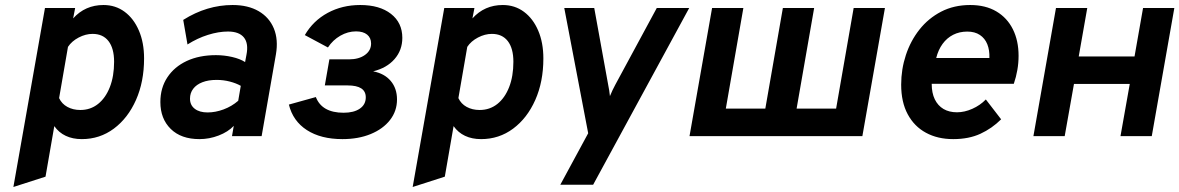

<svg xmlns="http://www.w3.org/2000/svg" viewBox="-20 -543 4705 766"><path d="M33.4 203 159.4 -511H279.8L271.8 -469.6Q319.8 -523 393 -523Q440.8 -523 477.2 -496Q513.7 -469 534.2 -420.9Q554.8 -372.9 554.8 -309.8Q554.8 -217 522.6 -144.3Q490.4 -71.6 434.2 -29.8Q378 12 306.4 12Q269.9 12 242.3 -1.1Q214.7 -14.1 196.6 -39.8L161.6 161.8ZM300.6 -104.2Q340.9 -104.2 371.1 -128.2Q401.4 -152.3 418.3 -195.6Q435.2 -238.8 435.2 -296.6Q435.2 -350.1 412.9 -379Q390.6 -407.8 349.4 -407.8Q321.6 -407.8 293.9 -393.3Q266.2 -378.8 251.2 -356L215.8 -151.6Q226.3 -128.8 248.8 -116.5Q271.3 -104.2 300.6 -104.2Z M775.8 12Q702.4 12 661.1 -28.7Q619.8 -69.4 619.8 -136Q619.8 -192.2 647.6 -234.3Q675.4 -276.5 725.2 -299.8Q775 -323 841.6 -323Q874 -323 905.9 -315.7Q937.7 -308.4 957.8 -295.4L963.2 -324Q972.3 -369.6 953.2 -393.4Q934.1 -417.2 889.4 -417.2Q852 -417.2 809.7 -403.9Q767.4 -390.6 728 -365.6L711 -463.6Q758.2 -493.4 807.5 -508.2Q856.8 -523 908 -523Q969.7 -523 1012 -498.4Q1054.2 -473.8 1072.6 -429.4Q1090.9 -384.9 1080.8 -326L1023.8 0H905.6L912.6 -40.8Q889.9 -16.8 852.5 -2.4Q815.2 12 775.8 12ZM808.2 -94.4Q839.5 -94.4 872 -106.5Q904.6 -118.6 930.4 -141L940.6 -200.6Q922 -211.1 896.9 -217.6Q871.8 -224.2 844.2 -224.2Q811.2 -224.2 787.4 -214.9Q763.6 -205.7 750.8 -188.8Q738 -172 738 -149.4Q738 -123.6 757 -109Q775.9 -94.4 808.2 -94.4Z M1346.1 12Q1260 12 1204.2 -24.1Q1148.5 -60.2 1132.5 -125.8L1240.1 -155.8Q1264.4 -93.2 1350.7 -93.2Q1391.9 -93.2 1415.6 -109.6Q1439.3 -125.9 1439.3 -154.6Q1439.3 -178.6 1421.2 -190.4Q1403.1 -202.2 1366.7 -202.2H1275.9L1294.1 -306.2H1372.3Q1411.7 -306.2 1436.1 -323.8Q1460.5 -341.3 1460.5 -369.4Q1460.5 -391.9 1444.7 -404.9Q1428.9 -417.8 1400.3 -417.8Q1368 -417.8 1337.9 -400.6Q1307.8 -383.3 1288.3 -353.6L1196.1 -403Q1229.2 -460.1 1287.3 -491.6Q1345.4 -523 1417.1 -523Q1494.6 -523 1539.8 -487.7Q1585.1 -452.4 1585.1 -392Q1585.1 -342.8 1554 -307.2Q1523 -271.7 1468.7 -258.4Q1513.7 -249.8 1538.8 -220.1Q1563.9 -190.4 1563.9 -146.2Q1563.9 -100 1536 -64.2Q1508.1 -28.4 1458.9 -8.2Q1409.8 12 1346.1 12Z M1626.4 203 1752.4 -511H1872.8L1864.8 -469.6Q1912.8 -523 1986 -523Q2033.8 -523 2070.2 -496Q2106.7 -469 2127.2 -420.9Q2147.8 -372.9 2147.8 -309.8Q2147.8 -217 2115.6 -144.3Q2083.4 -71.6 2027.2 -29.8Q1971 12 1899.4 12Q1862.9 12 1835.3 -1.1Q1807.7 -14.1 1789.6 -39.8L1754.6 161.8ZM1893.6 -104.2Q1933.9 -104.2 1964.2 -128.2Q1994.4 -152.3 2011.3 -195.6Q2028.2 -238.8 2028.2 -296.6Q2028.2 -350.1 2005.9 -379Q1983.6 -407.8 1942.4 -407.8Q1914.6 -407.8 1886.9 -393.3Q1859.2 -378.8 1844.2 -356L1808.8 -151.6Q1819.3 -128.8 1841.8 -116.5Q1864.3 -104.2 1893.6 -104.2Z M2215.4 194 2326.6 -11.4 2231.2 -511H2350.8L2406.4 -204.6Q2408.5 -194.7 2410.5 -182.2Q2412.5 -169.8 2413.4 -159.6Q2418.2 -171.6 2423.6 -182.9Q2429 -194.2 2434.6 -204.6L2600.2 -511H2729.6L2346.4 194Z M2730.9 0 2820.9 -511H2945.7L2875.7 -109.6H3033.3L3103.3 -511H3228.1L3158.1 -109.6H3315.7L3385.7 -511H3510.5L3420.5 0Z M3783.1 12Q3720.7 12 3674.1 -13.4Q3627.4 -38.7 3601.4 -87.2Q3575.3 -135.7 3575.3 -205.4Q3575.3 -266.4 3594 -323.2Q3612.7 -380 3648.3 -425.1Q3684 -470.2 3735 -496.6Q3786 -523 3850.7 -523Q3912 -523 3955.2 -497.4Q3998.3 -471.8 4021 -426.2Q4043.7 -380.6 4043.7 -320.4Q4043.7 -291.6 4038.8 -263.8Q4034 -235.9 4024.7 -208.8H3697.1Q3697.1 -172.2 3709.4 -146.8Q3721.7 -121.5 3744.2 -108.2Q3766.8 -95 3797.9 -95Q3828 -95 3859.2 -108.9Q3890.4 -122.8 3913.1 -146.2L3974.1 -67Q3937.5 -30.5 3891.2 -9.2Q3845 12 3783.1 12ZM3715.1 -311.6H3927.3Q3928.4 -343 3918.9 -366.6Q3909.3 -390.3 3889.2 -403.6Q3869.1 -417 3839.1 -417Q3807.8 -417 3782.8 -404.3Q3757.8 -391.6 3740.5 -367.9Q3723.2 -344.2 3715.1 -311.6Z M4102.9 0 4192.9 -511H4317.7L4283.7 -317.8H4506.3L4540.3 -511H4665.1L4575.1 0H4450.3L4487.3 -208.2H4264.7L4227.7 0Z"/></svg>

Font: Overpass
Style: Italic
Weight: 400
Italic angle: -10°
Designer: Delve Withrington, Dave Bailey, Thomas Jockin
Foundry: Delve Fonts LLC
Version: Version 4.000